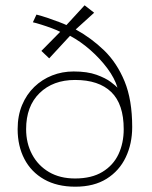

<svg xmlns="http://www.w3.org/2000/svg" viewBox="-20 -692 575 724"><path d="M46.5 -205Q46.5 -255.5 63.2 -295.8Q80 -336 109.2 -364.2Q138.5 -392.5 176.5 -407.5Q214.5 -422.5 257.5 -422.5Q309.5 -422.5 344 -410Q378.5 -397.5 397.8 -382.8Q417 -368 423 -361.5Q412.5 -397 385 -434Q357.5 -471 320.5 -503.5Q283.5 -536 244 -557L165.5 -472L136 -500L207 -572Q195.5 -578 175.5 -585.5Q155.5 -593 135.5 -599.2Q115.5 -605.5 104 -608L117.5 -637Q137.5 -632 160.8 -624Q184 -616 203.2 -608.8Q222.5 -601.5 230.5 -597.5L299 -672L335 -644L265.5 -581Q324.5 -548.5 372.8 -501.8Q421 -455 449.8 -385.2Q478.5 -315.5 478.5 -213Q478.5 -150 454.2 -99Q430 -48 382.2 -18Q334.5 12 264 12Q195 12 146.2 -15.8Q97.5 -43.5 72 -92.5Q46.5 -141.5 46.5 -205ZM78.5 -205Q78.5 -152 101 -109.8Q123.5 -67.5 164.8 -43.2Q206 -19 263 -19Q325.5 -19 366.2 -43.8Q407 -68.5 426.8 -110.5Q446.5 -152.5 446.5 -205Q446.5 -299.5 399.5 -345Q352.5 -390.5 263 -390.5Q180 -390.5 129.2 -341Q78.5 -291.5 78.5 -205Z"/></svg>

Font: League Spartan Thin
Style: Regular
Weight: 100
Foundry: The League of Moveable Type
Version: Version 2.002